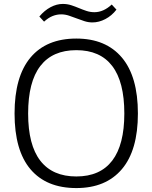

<svg xmlns="http://www.w3.org/2000/svg" viewBox="-20 -946 775 976"><path d="M180 -862Q206 -893 237 -909.5Q268 -926 299 -926Q322 -926 342 -919.5Q362 -913 381 -905Q400 -897 419.5 -890.5Q439 -884 460 -884Q506 -884 548 -923L572 -897Q548 -866 515.5 -849Q483 -832 450 -832Q429 -832 409 -838.5Q389 -845 369.5 -852.5Q350 -860 330.5 -866.5Q311 -873 291 -873Q269 -873 247.5 -864.5Q226 -856 204 -836ZM368 10Q216 10 135 -85.5Q54 -181 54 -369Q54 -557 135 -653.5Q216 -750 368 -750Q518 -750 599.5 -653.5Q681 -557 681 -369Q681 -182 599.5 -86Q518 10 368 10ZM368 -49Q489 -49 550.5 -129.5Q612 -210 612 -369Q612 -530 550.5 -610.5Q489 -691 368 -691Q247 -691 185 -610.5Q123 -530 123 -369Q123 -209 185 -129Q247 -49 368 -49Z"/></svg>

Font: Plata Sans Light
Style: Regular
Weight: 300
Designer: Pablo Impallari, Andres Torresi, & Cristiano Sobral
Foundry: Pablo Impallari, Andres Torresi, & Cristiano Sobral
Version: Version 1.00;December 28, 2019;FontCreator 12.0.0.2547 64-bi